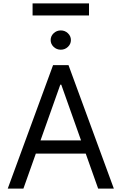

<svg xmlns="http://www.w3.org/2000/svg" viewBox="-20 -1111 716 1131"><path d="M117.9 0H25.6L292.6 -727.3H383.5L650.6 0H558.2L340.9 -612.2H335.2ZM152 -284.1H524.1V-206H152ZM338.1 -818.2Q313.6 -818.2 296 -834.9Q278.4 -851.6 278.4 -875Q278.4 -898.4 296 -915.1Q313.6 -931.8 338.1 -931.8Q362.6 -931.8 380.1 -915.1Q397.7 -898.4 397.7 -875Q397.7 -851.6 380.1 -834.9Q362.6 -818.2 338.1 -818.2ZM504.3 -1090.9V-1019.9H171.9V-1090.9Z"/></svg>

Font: InterMG
Style: Regular
Weight: 400
Designer: Rasmus Andersson
Foundry: rsms
Version: Version 3.019;December 26, 2023;FontCreator 15.0.0.2955 64-b